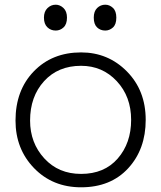

<svg xmlns="http://www.w3.org/2000/svg" viewBox="-20 -776 686 817"><path d="M325 21Q204 21 125 -60.5Q46 -142 46 -263Q46 -392 124 -472.5Q202 -553 325 -553Q440 -553 520 -472Q600 -391 600 -266Q600 -141 525.5 -60Q451 21 325 21ZM325 -36Q424 -36 481 -101.5Q538 -167 538 -266Q538 -365 477 -430.5Q416 -496 325 -496Q227 -496 167.5 -430.5Q108 -365 108 -263Q108 -168 168.5 -102Q229 -36 325 -36ZM217 -646Q196 -646 181.5 -660Q167 -674 167 -701Q167 -727 182 -741.5Q197 -756 217 -756Q235 -756 250 -742Q265 -728 265 -701Q265 -673 250.5 -659.5Q236 -646 217 -646ZM428 -646Q407 -646 393 -659.5Q379 -673 379 -701Q379 -728 393.5 -742Q408 -756 428 -756Q446 -756 460.5 -742.5Q475 -729 475 -701Q475 -672 460.5 -659Q446 -646 428 -646Z"/></svg>

Font: Hoogli Medium
Style: Regular
Weight: 500
Designer: Anand Singh Naorem
Foundry: Brand New Type
Version: Version 1.00 b007